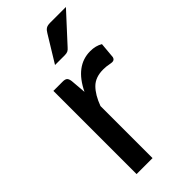

<svg xmlns="http://www.w3.org/2000/svg" viewBox="-231 -777 829 829"><g transform="rotate(-45 183.0 -363.0)"><path d="M166 0H68.5V-508H125Q140.5 -508 146.5 -502.2Q152.5 -496.5 154.5 -482L160.5 -410Q212 -517 302.5 -517Q335.5 -517 359.5 -502.5L353 -429.5Q349.5 -416 336.5 -416Q331 -416 320.5 -418Q305 -421.5 285.5 -421.5Q238.5 -421.5 211.5 -394.8Q184.5 -368 166 -318ZM211.5 -582H152.5L226.5 -703Q233 -714.5 241.5 -720.2Q250 -726 267.5 -726H363L244.5 -597Q237.5 -588.5 230.2 -585.2Q223 -582 211.5 -582Z"/></g></svg>

Font: Verano Sans Medium
Style: Regular
Weight: 500
Designer: Lukasz Dziedzic with Adam Twardoch and Botio Nikoltchev
Foundry: tyPoland Lukasz Dziedzic
Version: Version 3.001;December 28, 2019;FontCreator 12.0.0.2547 64-b